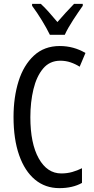

<svg xmlns="http://www.w3.org/2000/svg" viewBox="-20 -963 486 993"><path d="M292 -649Q237 -649 203 -608.5Q169 -568 153 -501.5Q137 -435 137 -357Q137 -221 180.5 -143.5Q224 -66 297 -66Q327 -66 353.5 -73.5Q380 -81 404 -93V-17Q356 10 287 10Q214 10 161 -34Q108 -78 79 -160.5Q50 -243 50 -358Q50 -460 76 -543Q102 -626 155.5 -675.5Q209 -725 289 -725Q361 -725 422 -689L392 -618Q370 -632 345 -640.5Q320 -649 292 -649ZM238 -783Q222 -816 197 -857Q172 -898 146 -933V-943H191Q210 -926 232.5 -900.5Q255 -875 277 -849Q303 -879 320.5 -898Q338 -917 363 -943H408V-933Q386 -902 358.5 -860Q331 -818 315 -783Z"/></svg>

Font: Noto Sans Myanmar ExtraCondensed
Style: Regular
Weight: 400
Width: 2
Designer: Monotype Design Team
Foundry: Monotype Imaging Inc.
Version: Version 2.107; ttfautohint (v1.8.4.7-5d5b)